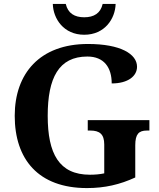

<svg xmlns="http://www.w3.org/2000/svg" viewBox="-20 -948 809 978"><path d="M409 -771C514 -771 567 -853 569 -928H503C492 -880 458 -860 409 -860C360 -860 326 -880 315 -928H249C251 -853 304 -771 409 -771ZM423 10C514 10 591 -8 669 -44V-208C669 -265 687 -283 728 -283H741V-336H427V-283H440C487 -283 511 -265 511 -212V-65C488 -60 463 -58 438 -58C281 -58 223 -165 223 -358C223 -551 279 -660 425 -660C510 -660 549 -604 549 -523C633 -523 678 -561 678 -608C678 -673 594 -724 428 -724C183 -724 55 -574 55 -358C55 -137 175 10 423 10Z"/></svg>

Font: Noto Nastaliq Urdu
Style: Bold
Weight: 700
Designer: Monotype Design Team (Patrick Giasson: type design, Kamal Mansour: OpenType code, Glenda Bellarosa). Updated by Simon Co
Foundry: Monotype Imaging Inc., Simon Cozens
Version: Version 3.009